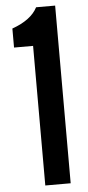

<svg xmlns="http://www.w3.org/2000/svg" viewBox="-59 -909 430 942"><g transform="rotate(-5 156.0 -437.5)"><path d="M250 -875V0H125V-687.5H31.2V-781.2Q125.5 -814.9 156.2 -875Z"/></g></svg>

Font: Oswald
Style: Book
Weight: 400
Designer: vernon adams
Foundry: vernon adams
Version: Version 1.000